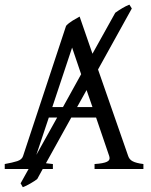

<svg xmlns="http://www.w3.org/2000/svg" viewBox="-20 -713 635 810"><path d="M345.2 -333 305.2 -261.2H370.1ZM133.3 -59.6 221.2 -217.3H186ZM245.6 -261.2 322.3 -399.9 284.2 -512.2 200.7 -261.2ZM536.1 -677.2 393.6 -419.9 521 -54.2Q523.4 -47.4 527.8 -42Q532.2 -36.6 539.6 -32.7Q546.9 -28.8 558.1 -25.9Q569.3 -22.9 585 -21V0H378.9V-21Q417 -23.4 431.6 -30.8Q446.3 -38.1 440.9 -54.2L385.3 -217.3H280.8L173.8 -24.4Q180.7 -23.4 187.7 -22.7Q194.8 -22 203.1 -21V0H160.2L137.2 42Q132.8 45.9 124.8 51Q116.7 56.2 107.9 61.3Q99.1 66.4 90.6 70.6Q82 74.7 76.2 76.7L66.9 60.5L100.6 0H0V-21Q33.2 -26.9 52.7 -33.2Q72.3 -39.6 77.1 -54.2L258.8 -604Q270 -616.2 286.6 -626.2Q303.2 -636.2 315.9 -643.1L370.1 -486.3L466.3 -659.2Q480.5 -669.4 496.1 -678.7Q511.7 -688 525.9 -693.4Z"/></svg>

Font: Gentium Plus
Style: Regular
Weight: 400
Designer: J. Victor Gaultney, Annie Olsen, Iska Routamaa
Foundry: SIL International
Version: Version 1.510